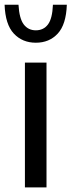

<svg xmlns="http://www.w3.org/2000/svg" viewBox="-49 -816 311 836"><path d="M59.5 0V-543.5H153.5V0ZM107 -630Q48.5 -630 11.2 -669.8Q-26 -709.5 -29 -795.5H31.5Q35 -735 54.5 -709.5Q74 -684 107 -684Q140.5 -684 159.8 -709.5Q179 -735 181.5 -795.5H242Q239 -709 202.2 -669.5Q165.5 -630 107 -630Z"/></svg>

Font: Encode Sans Condensed Medium
Style: Regular
Weight: 500
Width: 3
Designer: Multiple Designers
Foundry: Impallari Type
Version: Version 3.000; ttfautohint (v1.8.3) -l 8 -r 50 -G 200 -x 14 